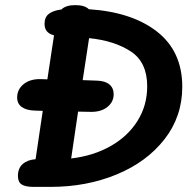

<svg xmlns="http://www.w3.org/2000/svg" viewBox="-20 -736 762 750"><path d="M692 -397Q692 -281 622.5 -192Q553 -103 435.5 -54.5Q318 -6 178 -6H111Q79 -6 64.5 -15.5Q50 -25 50 -49Q50 -79 69 -95.5Q88 -112 119 -114L147 -303L116 -304Q83 -305 65 -318Q47 -331 47 -355Q47 -387 72.5 -407.5Q98 -428 140 -427L165 -426L191 -598Q172 -603 163 -614Q154 -625 154 -643Q154 -669 171 -682Q188 -695 220 -699Q237 -716 274 -716Q311 -716 327 -700Q496 -689 594 -612Q692 -535 692 -397ZM555 -399Q555 -493 491 -535Q427 -577 328 -587L303 -423L359 -421Q391 -420 407.5 -406Q424 -392 424 -368Q424 -338 400 -318.5Q376 -299 337 -299L285 -300L258 -117Q344 -127 411.5 -165Q479 -203 517 -263.5Q555 -324 555 -399Z"/></svg>

Font: Mali SemiBold
Style: Italic
Weight: 600
Italic angle: -10°
Version: Version 1.000; ttfautohint (v1.6)